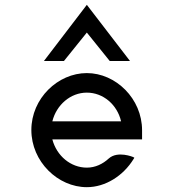

<svg xmlns="http://www.w3.org/2000/svg" viewBox="-20 -765 737 796"><path d="M245 -512 340 -630 435 -512H519L340 -745L162 -512ZM569 -187V-225C569 -356 460 -462 340 -462C220 -462 110 -357 110 -226C110 -95 220 11 340 11C417 11 491 -36 534 -106L537 -111L532 -114C532 -114 468 -141 431 -108C406 -85 375 -70 340 -70C273 -70 215 -119 197 -187ZM197 -262C214 -330 272 -381 340 -381C408 -381 466 -331 482 -262Z"/></svg>

Font: Charger Monospace
Style: Regular
Weight: 400
Designer: Jasper
Foundry: Cannot Into Space Fonts
Version: Version 0.980